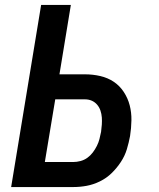

<svg xmlns="http://www.w3.org/2000/svg" viewBox="-20 -755 640 775"><path d="M25 0 146 -735H266L220 -455H323Q355 -455 385 -448Q415 -441 439 -425Q463 -409 479.5 -384Q496 -359 503.5 -330Q511 -301 510.5 -269.5Q510 -238 505 -206Q500 -179 492 -152.5Q484 -126 468 -101.5Q452 -77 431 -56.5Q410 -36 383.5 -23Q357 -10 330 -5Q303 0 276 0ZM161 -101H275Q290 -101 305 -105Q320 -109 332.5 -118Q345 -127 354.5 -139.5Q364 -152 371 -166Q378 -180 381.5 -194Q385 -208 388 -223Q390 -237 391 -252Q392 -267 391 -281Q390 -295 385.5 -308.5Q381 -322 372 -332.5Q363 -343 350.5 -348.5Q338 -354 323 -354H203Z"/></svg>

Font: Iosevka Aile Oblique
Style: Bold
Weight: 700
Italic angle: -9°
Designer: Belleve Invis
Foundry: Belleve Invis
Version: Version 31.1.0; ttfautohint (v1.8.4)